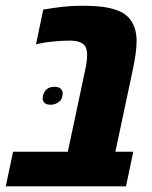

<svg xmlns="http://www.w3.org/2000/svg" viewBox="-59 -660 539 680"><path d="M94.2 -626Q170.9 -639.6 226.1 -639.6Q281.2 -639.6 311.5 -634.8Q341.8 -629.9 362.8 -620.8Q383.8 -611.8 397 -597.2Q424.8 -566.4 424.8 -514.6Q424.8 -477.5 412.1 -416.5L349.6 -122.6H413.1L387.2 0H-38.6L-12.7 -122.6H181.2L243.7 -417Q249.5 -444.8 249.5 -464.6Q249.5 -484.4 243.2 -495.1Q231 -516.1 187.5 -516.1Q158.2 -516.1 128.4 -512.9Q98.6 -509.8 83.5 -506.3L68.4 -502.9ZM134.3 -352.5Q150.4 -352.5 156.7 -345.2Q163.1 -337.9 163.1 -331.5Q163.1 -309.6 149.9 -299.3Q136.7 -289.1 120.6 -289.1Q104.5 -289.1 98.4 -296.1Q92.3 -303.2 92.3 -309.6Q92.3 -315.9 93.3 -320.8Q100.6 -352.5 134.3 -352.5Z"/></svg>

Font: Open Sans Hebrew Condensed Extra Bold
Style: Italic
Weight: 800
Width: 3
Italic angle: -12°
Foundry: Ascender Corporation, Yanek Iontef
Version: Version 2.001;PS 002.001;hotconv 1.0.70;makeotf.lib2.5.58329